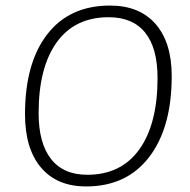

<svg xmlns="http://www.w3.org/2000/svg" viewBox="-20 -665 684 691"><path d="M376 -645Q482 -645 540 -578.5Q598 -512 598 -391Q598 -206 517 -100Q436 6 290 6Q185 6 127.5 -62Q70 -130 70 -254Q70 -438 150 -541.5Q230 -645 376 -645ZM371 -603Q249 -603 184 -512.5Q119 -422 119 -258Q119 -150 163.5 -93Q208 -36 294 -36Q416 -36 481.5 -127.5Q547 -219 547 -384Q547 -492 502.5 -547.5Q458 -603 371 -603Z"/></svg>

Font: Alegreya Sans Light
Style: Italic
Weight: 300
Italic angle: -7°
Designer: Juan Pablo del Peral
Foundry: Huerta Tipografica
Version: Version 2.007